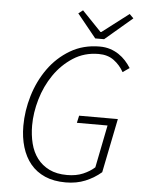

<svg xmlns="http://www.w3.org/2000/svg" viewBox="-58 -890 716 948"><g transform="rotate(5 300.0 -416.0)"><path d="M303 12Q244 12 200.5 -7Q157 -26 128.5 -60.5Q100 -95 85.5 -143Q71 -191 71 -248Q71 -323 93.5 -398Q116 -473 159.5 -534Q203 -595 267 -633Q331 -671 413 -671Q441 -671 464.5 -663.5Q488 -656 507.5 -643Q527 -630 542 -613.5Q557 -597 569 -578L536 -555Q517 -589 486.5 -611.5Q456 -634 411 -634Q340 -634 284.5 -598Q229 -562 191 -506.5Q153 -451 133.5 -384Q114 -317 114 -254Q114 -207 124.5 -165Q135 -123 158.5 -92Q182 -61 218.5 -43Q255 -25 307 -25Q352 -25 386 -39.5Q420 -54 443 -75L485 -286H333L341 -322H533L479 -54Q444 -24 400.5 -6Q357 12 303 12ZM387 -709 293 -825 315 -842 410 -743H414L546 -844L566 -824L431 -709Z"/></g></svg>

Font: Source Code Pro Light
Style: Italic
Weight: 300
Italic angle: -11°
Monospace: yes
Designer: Paul D. Hunt, Teo Tuominen
Foundry: Adobe Systems Incorporated
Version: Version 1.050;PS 1.000;hotconv 16.6.51;makeotf.lib2.5.65220